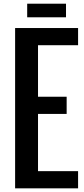

<svg xmlns="http://www.w3.org/2000/svg" viewBox="-20 -1028 460 1048"><path d="M62.5 0V-875H406.2V-781.2H187.5V-500H343.8V-406.2H187.5V-93.8H406.2V0ZM128.4 -933.6V-1007.8H340.3V-933.6Z"/></svg>

Font: Oswald-Regular
Style: Regular
Weight: 400
Designer: vernon adams
Foundry: vernon adams
Version: Version 2.002; ttfautohint (v0.92.18-e454-dirty) -l 8 -r 50 